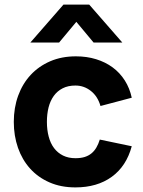

<svg xmlns="http://www.w3.org/2000/svg" viewBox="-20 -800 623 835"><path d="M256 -780H368L512 -615H387L312 -705L237 -615H112ZM308 15Q245 15 195.2 -6.8Q145.5 -28.5 111 -66.8Q76.5 -105 58.2 -157.2Q40 -209.5 40 -270Q40 -331.5 59 -383.8Q78 -436 113.2 -474Q148.5 -512 198.2 -533.5Q248 -555 310 -555Q357.5 -555 398 -542.5Q438.5 -530 470 -506.8Q501.5 -483.5 522.8 -450Q544 -416.5 553 -375L417 -339Q405 -381 375.2 -404.5Q345.5 -428 308 -428Q276 -428 252.5 -416Q229 -404 213.8 -382.8Q198.5 -361.5 191.2 -332.8Q184 -304 184 -270Q184 -235 191.8 -205.8Q199.5 -176.5 215.2 -155.8Q231 -135 254.2 -123.5Q277.5 -112 308 -112Q331 -112 348 -117.2Q365 -122.5 377.8 -133Q390.5 -143.5 399.2 -158.5Q408 -173.5 414 -193L553 -164Q529.5 -77 466 -31Q402.5 15 308 15Z"/></svg>

Font: Vela Sans ExtBd
Style: Regular
Weight: 800
Designer: Principal design: Mikhail Sharanda - project Manrope.
Design modification: Ravid Balaliev
Foundry: Mikhail Sharanda
Version: Version 1.001